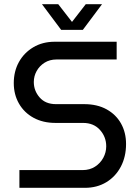

<svg xmlns="http://www.w3.org/2000/svg" viewBox="-20 -900 667 920"><path d="M73 0V-85H376Q410 -85 435.5 -101.5Q461 -118 475 -144Q489 -170 489 -199Q489 -244 459 -277.5Q429 -311 378 -311H246Q186 -311 141 -335.5Q96 -360 71 -403.5Q46 -447 46 -502Q46 -558 70.5 -602.5Q95 -647 139.5 -673.5Q184 -700 242 -700H539V-615H251Q218 -615 193.5 -599.5Q169 -584 155.5 -559.5Q142 -535 142 -507Q142 -465 170 -433Q198 -401 248 -401H383Q446 -401 491 -376Q536 -351 560 -308Q584 -265 584 -210Q584 -149 559 -101.5Q534 -54 489.5 -27Q445 0 387 0ZM273 -757 181 -880H259L325 -795L391 -880H469L377 -757Z"/></svg>

Font: MuseoModerno
Style: Regular
Weight: 400
Designer: Pablo Cosgaya, Héctor Gatti, Marcela Romero, and the Authors of The MuseoModerno Project.
Foundry: Omnibus-Type Team
Version: Version 1.001